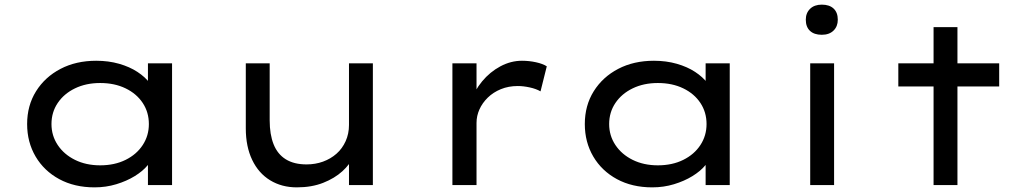

<svg xmlns="http://www.w3.org/2000/svg" viewBox="-20 -798 4443 828"><path d="M388 10Q301 10 235.5 -25.5Q170 -61 133.5 -123Q97 -185 97 -263Q97 -343 135.5 -404.5Q174 -466 241 -501Q308 -536 395 -536Q448 -536 493.5 -523Q539 -510 572.5 -488Q606 -466 625.5 -440Q645 -414 646 -388L618 -389V-525H722V0H618V-139L639 -136Q638 -111 617 -85.5Q596 -60 561 -38.5Q526 -17 481.5 -3.5Q437 10 388 10ZM412 -85Q474 -85 521.5 -108.5Q569 -132 595.5 -172.5Q622 -213 622 -263Q622 -314 595.5 -354Q569 -394 521.5 -417Q474 -440 412 -440Q351 -440 303.5 -417Q256 -394 229 -354Q202 -314 202 -263Q202 -213 229 -172.5Q256 -132 303.5 -108.5Q351 -85 412 -85Z M1260 10Q1195 10 1145 -20.5Q1095 -51 1067.5 -108.5Q1040 -166 1040 -244V-525H1143V-279Q1143 -218 1160 -175.5Q1177 -133 1212.5 -111Q1248 -89 1302 -89Q1340 -89 1373 -101Q1406 -113 1431 -135Q1456 -157 1470.5 -189Q1485 -221 1485 -259V-525H1588V0H1485V-110L1503 -122Q1490 -90 1456.5 -59.5Q1423 -29 1373.5 -9.5Q1324 10 1260 10Z M1931 0V-525H2035V-341L2010 -357Q2025 -406 2059 -447Q2093 -488 2138 -512Q2183 -536 2231 -536Q2262 -536 2291.5 -529.5Q2321 -523 2338 -512L2311 -404Q2292 -415 2264.5 -421Q2237 -427 2213 -427Q2173 -427 2140 -413.5Q2107 -400 2083.5 -377Q2060 -354 2047.5 -326Q2035 -298 2035 -268V0Z M2793 10Q2706 10 2640.5 -25.5Q2575 -61 2538.5 -123Q2502 -185 2502 -263Q2502 -343 2540.5 -404.5Q2579 -466 2646 -501Q2713 -536 2800 -536Q2853 -536 2898.5 -523Q2944 -510 2977.5 -488Q3011 -466 3030.5 -440Q3050 -414 3051 -388L3023 -389V-525H3127V0H3023V-139L3044 -136Q3043 -111 3022 -85.5Q3001 -60 2966 -38.5Q2931 -17 2886.5 -3.5Q2842 10 2793 10ZM2817 -85Q2879 -85 2926.5 -108.5Q2974 -132 3000.5 -172.5Q3027 -213 3027 -263Q3027 -314 3000.5 -354Q2974 -394 2926.5 -417Q2879 -440 2817 -440Q2756 -440 2708.5 -417Q2661 -394 2634 -354Q2607 -314 2607 -263Q2607 -213 2634 -172.5Q2661 -132 2708.5 -108.5Q2756 -85 2817 -85Z M3474 0V-525H3577V0ZM3524 -648Q3491 -648 3473 -665Q3455 -682 3455 -713Q3455 -742 3473.5 -760Q3492 -778 3524 -778Q3557 -778 3575 -761Q3593 -744 3593 -713Q3593 -684 3574.5 -666Q3556 -648 3524 -648Z M4006 0V-681H4109V0ZM3854 -425V-525H4289V-425Z"/></svg>

Font: Lexend Peta
Style: Regular
Weight: 400
Designer: Bonnie Shaver-Troup, Thomas Jockin
Foundry: Lexend
Version: Version 1.007